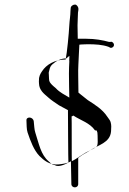

<svg xmlns="http://www.w3.org/2000/svg" viewBox="-20 -782 564 842"><path d="M268 -521C221 -521 183 -499 164 -469C157 -459 150 -446 151 -430C150 -431 151 -416 151 -416C152 -386 173 -371 190 -356C205 -342 222 -332 239 -320C250 -314 267 -305 278 -299C278 -299 279 -69 280 -69C267 -62 237 -47 220 -58C207 -60 204 -65 194 -74C159 -103 151 -151 135 -200C130 -214 130 -235 128 -250C125 -271 94 -272 96 -253C97 -237 96 -215 101 -201C114 -163 128 -124 153 -98C172 -79 198 -57 237 -61C255 -63 279 -66 291 -75L293 25C293 44 323 45 323 25V-89C324 -89 324 -92 325 -91C325 -92 342 -102 342 -103C354 -110 364 -115 376 -123C409 -146 463 -155 467 -206C468 -223 469 -233 465 -247C463 -254 457 -261 450 -271C429 -303 396 -323 365 -343C365 -344 336 -365 336 -366C333 -369 328 -373 324 -376C324 -377 323 -447 323 -448C322 -483 325 -516 326 -547C326 -548 328 -585 328 -586C328 -587 365 -588 365 -588C398 -588 430 -586 455 -577C461 -575 464 -570 471 -573C485 -579 481 -595 469 -599C469 -598 460 -599 459 -598C430 -606 397 -612 359 -612H321C321 -631 320 -650 320 -671C320 -695 322 -708 322 -727C323 -729 324 -742 324 -743C324 -751 317 -762 309 -762C300 -762 290 -755 290 -746L289 -733C289 -714 285 -693 284 -672C282 -633 274 -551 268 -521ZM408 -187C408 -174 411 -144 403 -139C391 -129 373 -122 358 -114C335 -101 317 -86 295 -75C294 -75 295 -272 294 -272C296 -270 300 -276 302 -275C334 -254 374 -243 396 -211C400 -209 403 -209 404 -210C407 -203 408 -199 408 -187ZM284 -512C282 -478 282 -441 283 -403C283 -402 284 -356 284 -354C263 -367 241 -377 225 -395C224 -395 208 -410 208 -410C201 -418 195 -423 195 -436L194 -459C193 -461 194 -467 196 -473C199 -487 202 -493 211 -501C226 -514 246 -526 271 -526C275 -530 280 -533 284 -537C285 -535 283 -515 284 -512Z"/></svg>

Font: Photofail
Style: Regular
Weight: 400
Foundry: Cannot Into Space Fonts
Version: Version 0.97